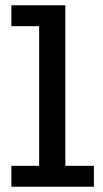

<svg xmlns="http://www.w3.org/2000/svg" viewBox="-20 -706 389 726"><path d="M128 -22V-686H227V-22ZM23 0V-79H335V0ZM23 -607V-686H221V-607Z"/></svg>

Font: BioRhyme ExtraBold
Style: Regular
Weight: 400
Version: Version 1.600;gftools[0.9.33]